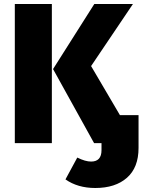

<svg xmlns="http://www.w3.org/2000/svg" viewBox="-20 -715 714 959"><path d="M54 0V-695H239V0ZM579 -140H672V24Q672 122 614 173Q556 224 456 224Q368 224 307 181L366 72Q406 92 435 92Q487 92 487 35V0H450L245 -370L451 -695H644L435 -385Z"/></svg>

Font: FiraGO ExtraBold
Style: Regular
Weight: 800
Designer: bBox Type
Foundry: bBox Type GmbH
Version: Version 1.001;PS 001.001;hotconv 1.0.88;makeotf.lib2.5.64775